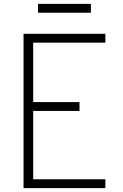

<svg xmlns="http://www.w3.org/2000/svg" viewBox="-20 -975 640 995"><path d="M102 0V-800H526V-754H121L152 -785V-425L121 -446H392V-400H121L152 -421V-25L131 -46H526V0ZM177 -909V-955H451V-909Z"/></svg>

Font: Victor Mono Thin
Style: Regular
Weight: 100
Monospace: yes
Designer: Rune Bjørnerås
Version: Version 1.561;gftools[0.9.30]